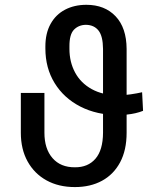

<svg xmlns="http://www.w3.org/2000/svg" viewBox="-20 -757 671 787"><path d="M562.5 -378.9 566.4 -302.7Q551.8 -296.9 534.9 -293Q518.1 -289.1 500.5 -287.4Q482.9 -285.6 465.8 -285.2Q376.5 -285.6 309.1 -320.3Q241.7 -355 203.9 -416.5Q166 -478 166 -558.6V-566.4Q166 -620.6 187.3 -658.9Q208.5 -697.3 246.6 -717.3Q284.7 -737.3 334 -737.3Q409.2 -737.3 453.9 -690.2Q498.5 -643.1 499 -556.6V-212.9Q499 -141.6 472.4 -91.8Q445.8 -42 398.2 -16.1Q350.6 9.8 287.1 9.8Q220.2 9.8 170.4 -17.8Q120.6 -45.4 93 -95.5Q65.4 -145.5 65.4 -212.9V-376H162.1V-212.9Q162.1 -147 195.3 -108.9Q228.5 -70.8 287.1 -71.3Q340.3 -70.8 371.1 -106.2Q401.9 -141.6 402.3 -212.9V-556.6Q401.9 -608.9 383.8 -631.8Q365.7 -654.8 332 -655.3Q302.2 -654.8 283.2 -635.3Q264.2 -615.7 264.6 -566.4V-556.6Q264.6 -502.9 287.8 -459.7Q311 -416.5 356.2 -391.6Q401.4 -366.7 465.8 -366.2Q478 -366.2 490.7 -367.4Q503.4 -368.7 515.9 -370.4Q528.3 -372.1 540 -374.3Q551.8 -376.5 562.5 -378.9Z"/></svg>

Font: Inter
Style: Regular
Weight: 400
Designer: Rasmus Andersson
Foundry: rsms
Version: Version 4.000;git-8c9346024